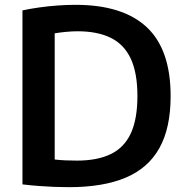

<svg xmlns="http://www.w3.org/2000/svg" viewBox="-20 -768 772 795"><path d="M266 7Q236 7 204.2 5.8Q172.5 4.5 139.5 2Q106.5 -0.5 73 -4.5V-725Q105.5 -732 142.8 -737.2Q180 -742.5 218.2 -745.2Q256.5 -748 293 -748Q488 -748 587.2 -655.8Q686.5 -563.5 686.5 -370Q686.5 -238 640 -154.8Q593.5 -71.5 500 -32.2Q406.5 7 266 7ZM299 -103Q382.5 -103 438.2 -129.8Q494 -156.5 521.5 -215.5Q549 -274.5 549 -370.5Q549 -466 521.5 -525Q494 -584 438.8 -611.2Q383.5 -638.5 301.5 -638.5Q279.5 -638.5 254.8 -636.2Q230 -634 206.5 -630V-107.5Q229 -105 251.2 -104Q273.5 -103 299 -103Z"/></svg>

Font: Encode Sans SC SemiBold
Style: Regular
Weight: 600
Version: Version 3.002